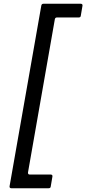

<svg xmlns="http://www.w3.org/2000/svg" viewBox="-20 -892 459 1022"><path d="M40 110Q35 110 32.5 107Q30 104 31 99L200 -863Q202 -872 211 -872H410Q415 -872 417.5 -869Q420 -866 419 -861L410 -808Q409 -799 399 -799H283Q274 -799 272 -790L129 26V28Q129 37 138 37H250Q255 37 257.5 40Q260 43 259 48L250 101Q249 110 239 110Z"/></svg>

Font: Open Sauce Two
Style: Italic
Weight: 400
Italic angle: -10°
Designer: Alfredo Marco Pradil
Foundry: Creative Sauce Fz LLC
Version: Version 1.477